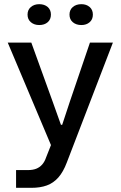

<svg xmlns="http://www.w3.org/2000/svg" viewBox="-20 -733 579 920"><path d="M57 167V82H113Q137 82 153.5 75.5Q170 69 182 55.5Q194 42 201 21L233 -60V-17L17 -529H130L232 -247L272 -135H278L315 -247L411 -529H521L300 46Q283 91 259.5 117.5Q236 144 204.5 155.5Q173 167 131 167ZM370 -613Q345 -613 329 -626.5Q313 -640 313 -663Q313 -686 329 -699.5Q345 -713 370 -713Q394 -713 409.5 -699.5Q425 -686 425 -663Q425 -640 409.5 -626.5Q394 -613 370 -613ZM168 -613Q144 -613 128 -626.5Q112 -640 112 -663Q112 -686 128 -699.5Q144 -713 168 -713Q193 -713 208.5 -699.5Q224 -686 224 -663Q224 -640 208.5 -626.5Q193 -613 168 -613Z"/></svg>

Font: Mona Sans ExtraLight Medium
Style: Regular
Weight: 500
Version: Version 2.000